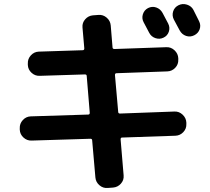

<svg xmlns="http://www.w3.org/2000/svg" viewBox="-20 -852 1040 952"><path d="M714 -812Q734 -822 754.5 -815Q775 -808 786 -788Q791 -779 800 -761.5Q809 -744 814 -735Q824 -715 817 -694.5Q810 -674 790 -665Q771 -656 750.5 -663Q730 -670 720 -689Q715 -698 706 -715.5Q697 -733 692 -742Q682 -761 688.5 -781.5Q695 -802 714 -812ZM939 -803Q944 -793 953.5 -774Q963 -755 967 -747Q977 -727 970 -707Q963 -687 943 -677Q923 -667 902.5 -674Q882 -681 871 -701Q862 -719 842 -755Q832 -775 838.5 -795.5Q845 -816 865 -826Q885 -836 907 -829Q929 -822 939 -803ZM137 -155Q114 -154 96.5 -170Q79 -186 78 -209V-216Q77 -239 93 -256.5Q109 -274 132 -275L418 -284Q425 -284 425 -293L410 -475Q410 -483 401 -483L177 -476Q154 -475 136.5 -491Q119 -507 118 -530V-537Q117 -560 133 -577.5Q149 -595 172 -596L390 -603Q398 -603 398 -612L389 -716Q387 -739 402.5 -756.5Q418 -774 441 -776L468 -778Q491 -780 509 -764.5Q527 -749 529 -726L538 -617Q538 -609 548 -609L805 -618Q828 -619 845.5 -602.5Q863 -586 864 -563V-556Q865 -533 849 -516Q833 -499 810 -498L558 -489Q550 -489 550 -480L566 -298Q566 -289 575 -289L845 -299Q868 -300 885.5 -283.5Q903 -267 904 -244V-237Q905 -214 889 -197Q873 -180 850 -179L585 -170Q578 -170 578 -161L593 18Q595 41 579.5 58.5Q564 76 541 78L514 80Q491 82 473 66.5Q455 51 453 28L437 -156Q437 -164 428 -164Z"/></svg>

Font: Rounded Mplus 1c Bold
Style: Bold
Weight: 700
Version: Version 1.059.20150529